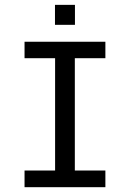

<svg xmlns="http://www.w3.org/2000/svg" viewBox="-20 -778 540 798"><path d="M82 -604.5H418V-536.1H291V-69.3H418V0H82V-69.3H209V-536.1H82ZM208.5 -757.8H291.5V-674.8H208.5Z"/></svg>

Font: BabelStone Irk Bitig Colour
Style: Regular
Weight: 400
Designer: Andrew West
Foundry: BabelStone
Version: Version 1.03 June 7, 2023